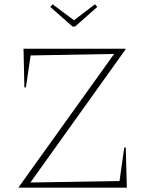

<svg xmlns="http://www.w3.org/2000/svg" viewBox="-20 -870 684 890"><path d="M67 0V-3L509 -620L122 -613L100 -465H93L89 -644H562V-641L121 -24L534 -31L556 -186H563L568 0ZM316 -747 213 -838 224 -850 323 -776 420 -850 431 -838 328 -747Z"/></svg>

Font: Piazzolla Thin
Style: Regular
Weight: 100
Designer: Juan Pablo del Peral
Foundry: Huerta Tipografica
Version: Version 1.330